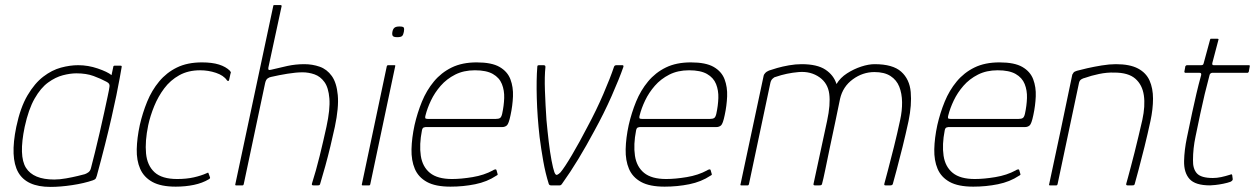

<svg xmlns="http://www.w3.org/2000/svg" viewBox="-20 -728 4928 754"><path d="M178 6Q84 6 51.5 -51.5Q19 -109 44 -230Q60 -306 88 -353.5Q116 -401 150 -427Q184 -453 219.5 -462.5Q255 -472 287 -472Q326 -472 364 -459Q402 -446 418 -433L425 -466Q425 -468 426.5 -469Q428 -470 429 -470H454Q458 -470 458 -466Q455 -449 450 -420.5Q445 -392 437 -353.5Q429 -315 418 -266.5Q407 -218 392.5 -160.5Q378 -103 360 -37Q359 -33 356.5 -28Q354 -23 345 -20Q310 -8 263.5 -1Q217 6 178 6ZM193 -23Q214 -23 239.5 -27.5Q265 -32 285.5 -37Q306 -42 313 -44Q319 -46 326.5 -51Q334 -56 337 -67Q344 -93 353 -130Q362 -167 371.5 -207.5Q381 -248 389 -285.5Q397 -323 403 -350.5Q409 -378 410 -388Q411 -394 408.5 -398.5Q406 -403 398 -407Q376 -419 347.5 -429.5Q319 -440 280 -440Q256 -440 227 -432.5Q198 -425 169 -404Q140 -383 116 -341Q92 -299 77 -230Q53 -115 82 -69Q111 -23 193 -23Z M670 5Q612 5 578.5 -13.5Q545 -32 530.5 -65Q516 -98 517 -142Q518 -186 529 -237Q540 -285 558 -329Q576 -373 605 -408Q634 -443 675 -463Q716 -483 773 -483Q813 -483 840 -474.5Q867 -466 883 -450Q886 -446 886.5 -444.5Q887 -443 885 -438L880 -415Q879 -410 876 -410Q873 -410 871 -413Q858 -432 828 -442Q798 -452 766 -452Q719 -452 684 -432.5Q649 -413 625 -381Q601 -349 585.5 -311Q570 -273 562 -236Q549 -173 553.5 -125.5Q558 -78 587 -51.5Q616 -25 676 -25Q712 -25 741 -31.5Q770 -38 792 -48Q799 -52 799 -47L805 -31Q805 -28 803.5 -26.5Q802 -25 800 -24Q775 -9 741.5 -2Q708 5 670 5Z M904 -4Q941 -179 978.5 -354Q1016 -529 1053 -704Q1053 -708 1057 -708Q1063 -708 1069.5 -708Q1076 -708 1082 -708Q1086 -708 1086 -704Q1073 -644 1060 -583.5Q1047 -523 1034 -463Q1033 -457 1034.5 -454.5Q1036 -452 1044 -454Q1076 -462 1108.5 -469Q1141 -476 1175 -476Q1207 -476 1235.5 -466Q1264 -456 1283 -429.5Q1302 -403 1306.5 -354.5Q1311 -306 1295 -230Q1287 -193 1277.5 -153.5Q1268 -114 1257.5 -76Q1247 -38 1237 -5Q1236 -2 1234 -1Q1232 0 1227 0Q1223 0 1219 0Q1215 0 1211 0Q1207 0 1205.5 -1.5Q1204 -3 1205 -7Q1221 -57 1235.5 -116Q1250 -175 1262 -230Q1277 -299 1273.5 -341.5Q1270 -384 1254 -406Q1238 -428 1215 -436Q1192 -444 1168 -444Q1143 -444 1109 -438.5Q1075 -433 1045 -426Q1038 -425 1031 -420Q1024 -415 1021 -401L937 -4Q936 0 932 0H907Q903 0 904 -4Z M1566 -603Q1564 -592 1559.5 -587Q1555 -582 1540 -582Q1526 -582 1522.5 -587Q1519 -592 1521 -603Q1523 -614 1529 -619Q1535 -624 1549 -624Q1564 -624 1566 -619Q1568 -614 1566 -603ZM1434 -4Q1433 0 1430 0H1404Q1400 0 1401 -4L1499 -468Q1500 -472 1504 -472H1530Q1531 -472 1532 -471Q1533 -470 1532 -468Z M1608 -237Q1619 -285 1637 -329Q1655 -373 1684 -408Q1713 -443 1754 -463Q1795 -483 1852 -483Q1911 -483 1942 -465Q1973 -447 1984.5 -416.5Q1996 -386 1994.5 -349.5Q1993 -313 1985 -276Q1978 -242 1970.5 -235.5Q1963 -229 1952 -229H1651Q1650 -229 1644.5 -227.5Q1639 -226 1637 -216Q1626 -160 1632.5 -116.5Q1639 -73 1668.5 -49Q1698 -25 1755 -25Q1791 -25 1836 -32.5Q1881 -40 1916 -59Q1918 -61 1923.5 -62.5Q1929 -64 1930 -59L1934 -45Q1935 -43 1934 -41.5Q1933 -40 1929 -38Q1893 -14 1846 -4.5Q1799 5 1749 5Q1690 5 1656.5 -13.5Q1623 -32 1609 -65Q1595 -98 1596 -142Q1597 -186 1608 -237ZM1952 -281Q1959 -313 1960 -343Q1961 -373 1951 -398Q1941 -423 1915.5 -437.5Q1890 -452 1845 -452Q1801 -452 1767.5 -435Q1734 -418 1710.5 -391Q1687 -364 1672.5 -333.5Q1658 -303 1651 -275Q1649 -268 1650 -264.5Q1651 -261 1660 -261Q1727 -261 1793.5 -261Q1860 -261 1927 -261Q1938 -261 1943.5 -264.5Q1949 -268 1952 -281Z M2144 0Q2137 0 2135 -6Q2122 -47 2113.5 -95Q2105 -143 2099 -190Q2090 -270 2088 -343Q2086 -416 2090 -465Q2090 -470 2092 -471Q2094 -472 2096 -472H2115Q2117 -472 2119.5 -471Q2122 -470 2122 -465Q2118 -428 2120 -372Q2122 -316 2126 -257Q2130 -213 2135 -171Q2140 -129 2146 -97.5Q2152 -66 2157 -52Q2162 -39 2168 -41.5Q2174 -44 2181 -51Q2197 -70 2226.5 -120Q2256 -170 2287 -230Q2322 -295 2349.5 -359Q2377 -423 2391 -465Q2393 -472 2401 -472H2424Q2430 -472 2428 -465Q2412 -419 2382 -351Q2352 -283 2314 -214Q2283 -156 2251.5 -104Q2220 -52 2187 -6Q2183 0 2178 0Z M2449 -237Q2460 -285 2478 -329Q2496 -373 2525 -408Q2554 -443 2595 -463Q2636 -483 2693 -483Q2752 -483 2783 -465Q2814 -447 2825.5 -416.5Q2837 -386 2835.5 -349.5Q2834 -313 2826 -276Q2819 -242 2811.5 -235.5Q2804 -229 2793 -229H2492Q2491 -229 2485.5 -227.5Q2480 -226 2478 -216Q2467 -160 2473.5 -116.5Q2480 -73 2509.5 -49Q2539 -25 2596 -25Q2632 -25 2677 -32.5Q2722 -40 2757 -59Q2759 -61 2764.5 -62.5Q2770 -64 2771 -59L2775 -45Q2776 -43 2775 -41.5Q2774 -40 2770 -38Q2734 -14 2687 -4.5Q2640 5 2590 5Q2531 5 2497.5 -13.5Q2464 -32 2450 -65Q2436 -98 2437 -142Q2438 -186 2449 -237ZM2793 -281Q2800 -313 2801 -343Q2802 -373 2792 -398Q2782 -423 2756.5 -437.5Q2731 -452 2686 -452Q2642 -452 2608.5 -435Q2575 -418 2551.5 -391Q2528 -364 2513.5 -333.5Q2499 -303 2492 -275Q2490 -268 2491 -264.5Q2492 -261 2501 -261Q2568 -261 2634.5 -261Q2701 -261 2768 -261Q2779 -261 2784.5 -264.5Q2790 -268 2793 -281Z M3414 -445Q3368 -445 3329 -416.5Q3290 -388 3279 -340L3261 -253Q3250 -202 3239.5 -151.5Q3229 -101 3221 -62Q3213 -23 3208 -5Q3207 -2 3204.5 -1Q3202 0 3197 0H3180Q3173 0 3175 -7L3228 -253Q3242 -318 3236.5 -359.5Q3231 -401 3199 -424Q3164 -449 3116.5 -445Q3069 -441 3026 -426Q3020 -425 3013.5 -418.5Q3007 -412 3005 -401L2921 -4Q2920 -2 2919 -1Q2918 0 2916 0H2891Q2889 0 2888 -1Q2887 -2 2888 -4L2979 -431Q2979 -434 2984.5 -440.5Q2990 -447 3000 -451Q3011 -455 3032 -461Q3053 -467 3078.5 -471.5Q3104 -476 3128 -476Q3189 -476 3221.5 -454.5Q3254 -433 3265 -398Q3280 -423 3306.5 -440Q3333 -457 3362 -466.5Q3391 -476 3415 -476Q3486 -476 3519 -446.5Q3552 -417 3556.5 -366.5Q3561 -316 3548 -253Q3537 -202 3524.5 -151.5Q3512 -101 3501.5 -62Q3491 -23 3486 -5Q3484 0 3476 0H3458Q3454 0 3453 -1.5Q3452 -3 3453 -7Q3456 -18 3466.5 -57.5Q3477 -97 3490.5 -151Q3504 -205 3515 -257Q3523 -293 3522.5 -327Q3522 -361 3511.5 -387.5Q3501 -414 3477 -429.5Q3453 -445 3414 -445Z M3661 -237Q3672 -285 3690 -329Q3708 -373 3737 -408Q3766 -443 3807 -463Q3848 -483 3905 -483Q3964 -483 3995 -465Q4026 -447 4037.5 -416.5Q4049 -386 4047.5 -349.5Q4046 -313 4038 -276Q4031 -242 4023.5 -235.5Q4016 -229 4005 -229H3704Q3703 -229 3697.5 -227.5Q3692 -226 3690 -216Q3679 -160 3685.5 -116.5Q3692 -73 3721.5 -49Q3751 -25 3808 -25Q3844 -25 3889 -32.5Q3934 -40 3969 -59Q3971 -61 3976.5 -62.5Q3982 -64 3983 -59L3987 -45Q3988 -43 3987 -41.5Q3986 -40 3982 -38Q3946 -14 3899 -4.5Q3852 5 3802 5Q3743 5 3709.5 -13.5Q3676 -32 3662 -65Q3648 -98 3649 -142Q3650 -186 3661 -237ZM4005 -281Q4012 -313 4013 -343Q4014 -373 4004 -398Q3994 -423 3968.5 -437.5Q3943 -452 3898 -452Q3854 -452 3820.5 -435Q3787 -418 3763.5 -391Q3740 -364 3725.5 -333.5Q3711 -303 3704 -275Q3702 -268 3703 -264.5Q3704 -261 3713 -261Q3780 -261 3846.5 -261Q3913 -261 3980 -261Q3991 -261 3996.5 -264.5Q4002 -268 4005 -281Z M4103 0Q4101 0 4100 -1Q4099 -2 4100 -4Q4123 -112 4146 -219.5Q4169 -327 4191 -435Q4193 -439 4196 -443Q4199 -447 4209 -450Q4223 -454 4249.5 -460Q4276 -466 4306.5 -471Q4337 -476 4362 -476Q4417 -476 4449 -459Q4481 -442 4494.5 -411.5Q4508 -381 4508 -340.5Q4508 -300 4498 -253Q4487 -202 4474.5 -151.5Q4462 -101 4451.5 -62Q4441 -23 4436 -5Q4435 -2 4433 -1Q4431 0 4426 0H4408Q4401 0 4403 -7Q4405 -13 4409.5 -30.5Q4414 -48 4421 -73.5Q4428 -99 4435.5 -129.5Q4443 -160 4451 -193Q4459 -226 4466 -257Q4478 -312 4472 -353.5Q4466 -395 4438.5 -419Q4411 -443 4356 -443Q4327 -444 4296 -437.5Q4265 -431 4240 -422Q4234 -421 4226.5 -416.5Q4219 -412 4217 -401Q4196 -302 4175 -202.5Q4154 -103 4133 -4Q4132 -2 4131 -1Q4130 0 4128 0Z M4732 0Q4674 0 4651.5 -25Q4629 -50 4630 -96Q4631 -139 4641 -187Q4651 -235 4662 -287Q4670 -324 4678.5 -360.5Q4687 -397 4697 -433Q4699 -442 4691 -442H4634Q4633 -442 4632 -444Q4631 -446 4631 -446L4635 -468Q4635 -468 4637 -470Q4639 -472 4640 -472H4697Q4701 -472 4703.5 -473.5Q4706 -475 4707 -480L4732 -572Q4733 -576 4735 -576H4761Q4763 -576 4764.5 -575Q4766 -574 4765 -572L4741 -481Q4740 -477 4741 -474.5Q4742 -472 4746 -472H4885Q4887 -472 4887.5 -471Q4888 -470 4888 -468L4884 -446Q4884 -446 4882.5 -444Q4881 -442 4879 -442H4740Q4738 -442 4734.5 -440Q4731 -438 4730 -433Q4720 -396 4711 -358.5Q4702 -321 4694 -283Q4685 -239 4675 -192Q4665 -145 4665 -100Q4664 -65 4680.5 -47Q4697 -29 4743 -29Q4759 -29 4775.5 -32.5Q4792 -36 4811 -42Q4815 -44 4816.5 -43.5Q4818 -43 4819 -40L4821 -25Q4822 -19 4812 -14Q4801 -10 4784 -6.5Q4767 -3 4752 -1.5Q4737 0 4732 0Z"/></svg>

Font: Glory Thin
Style: Italic
Weight: 100
Italic angle: -12°
Designer: Robert Leuschke
Foundry: Robert Leuschke
Version: Version 1.011